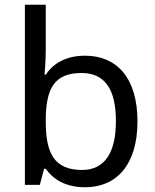

<svg xmlns="http://www.w3.org/2000/svg" viewBox="-20 -780 655 810"><path d="M173 -575V-760H85V0H148L166 -68H173C203 -25 255 10 339 10C471 10 560 -84 560 -268C560 -452 472 -545 339 -545C255 -545 203 -510 173 -465H168C170 -487 173 -530 173 -575ZM324 -472C422 -472 469 -404 469 -269C469 -136 422 -63 326 -63C208 -63 173 -135 173 -267V-271C173 -408 210 -472 324 -472Z"/></svg>

Font: Noto Sans Caucasian Albanian
Style: Regular
Weight: 400
Designer: Monotype Design Team
Foundry: Monotype Imaging Inc.
Version: Version 2.005